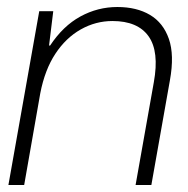

<svg xmlns="http://www.w3.org/2000/svg" viewBox="-20 -528 537 548"><path d="M4 0 92 -496H132L120 -398H123Q160 -454 209.5 -481Q259 -508 315 -508Q370 -508 408 -485.5Q446 -463 462 -417Q478 -371 465 -299L412 0H367L419 -293Q435 -381 404 -424.5Q373 -468 301 -468Q253 -468 210.5 -444Q168 -420 138 -374.5Q108 -329 95 -262L49 0Z"/></svg>

Font: DM Sans 36pt ExtraLight
Style: Italic
Weight: 250
Italic angle: -10°
Designer: Colophon Foundry, Jonny Pinhorn
Foundry: Colophon Foundry
Version: Version 4.004;gftools[0.9.30]